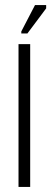

<svg xmlns="http://www.w3.org/2000/svg" viewBox="-20 -737 202 757"><path d="M53 0V-563H99V0ZM88 -605H64V-613L118 -717H162V-704Z"/></svg>

Font: Darker Grotesque
Style: Regular
Weight: 400
Designer: Gabriel Lam
Foundry: TypeRant
Version: Version 1.000;gftools[0.9.28]